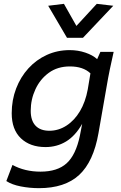

<svg xmlns="http://www.w3.org/2000/svg" viewBox="-20 -770 632 1000"><path d="M183 210Q135 210 88.5 201Q42 192 13 173L45 89Q109 124 191 124Q279 124 327 80.5Q375 37 396 -63L408 -125Q372 -62 324 -33Q276 -4 217 -4Q137 -4 89 -49.5Q41 -95 41 -180Q41 -249 64 -309Q87 -369 128 -414Q169 -459 224 -484Q279 -509 343 -509Q386 -509 424.5 -496Q463 -483 486 -462L503 -500H572Q561 -452 552 -408.5Q543 -365 536 -323L493 -77Q467 72 392.5 141Q318 210 183 210ZM237 -89Q285 -89 326.5 -116Q368 -143 396.5 -191Q425 -239 437 -304L451 -388Q413 -424 344 -424Q280 -424 234.5 -391Q189 -358 164.5 -305Q140 -252 140 -193Q140 -142 165 -115.5Q190 -89 237 -89ZM329 -573 231 -740 313 -750 378 -635 484 -750 570 -740 412 -573Z"/></svg>

Font: Livvic Medium
Style: Italic
Weight: 500
Italic angle: -10°
Designer: Jacques Le Bailly, Baron von Fonthausen
Version: Version 1.001; ttfautohint (v1.8.2)